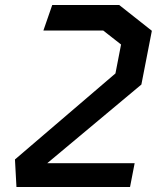

<svg xmlns="http://www.w3.org/2000/svg" viewBox="-20 -750 660 770"><path d="M46 0H501.5L520 -95.5H169.5L547 -411L589 -626.5L458 -730H189.5L154 -627.5H394L465.5 -571.5L443 -455.5L40 -110.5Z"/></svg>

Font: Monaspace Krypton Medium
Style: Italic
Weight: 500
Italic angle: -11°
Designer: Riley Cran & the Lettermatic Team
Foundry: Lettermatic
Version: Version 1.101 (Monaspace Krypton)